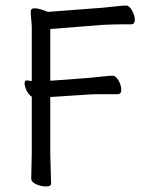

<svg xmlns="http://www.w3.org/2000/svg" viewBox="-20 -505 516 695"><path d="M93 141 95 52V-155Q85 -161 77 -176Q69 -192 69 -203Q69 -214 77 -214H79Q87 -212 95 -212V-410L91 -461Q91 -475 104 -475Q117 -475 134.5 -469Q152 -463 153 -462L351 -477Q374 -479 399.5 -482Q425 -485 436.5 -485Q448 -485 458 -467Q468 -449 468 -433Q468 -417 455 -417H432Q390 -417 352 -415L162 -400V-213H166L302 -223Q325 -225 350.5 -228Q376 -231 387.5 -231Q399 -231 409 -213.5Q419 -196 419 -180Q419 -164 406 -164H343Q317 -164 303 -163L166 -154H162V53L165 159Q165 170 147 170Q129 170 111 162Q93 154 93 141Z"/></svg>

Font: Fusion Kai T
Style: Regular
Weight: 400
Designer: Fontworks Inc.
Version: Version 24.134;May 13, 2024